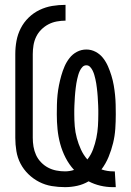

<svg xmlns="http://www.w3.org/2000/svg" viewBox="-20 -763 540 791"><path d="M445 8Q419 8 393.5 2Q368 -4 345 -16Q323 -3 298 2.5Q273 8 248 8Q220 8 193 3.5Q166 -1 141.5 -13.5Q117 -26 97 -45.5Q77 -65 64.5 -89Q52 -113 47.5 -140.5Q43 -168 43 -195V-540Q43 -568 48 -595Q53 -622 65.5 -646.5Q78 -671 98 -690.5Q118 -710 143 -722Q168 -734 195 -738.5Q222 -743 250 -743V-678Q232 -678 213.5 -674.5Q195 -671 179 -662.5Q163 -654 150 -641Q137 -628 129 -611.5Q121 -595 118 -576.5Q115 -558 115 -540V-195Q115 -177 118 -159Q121 -141 128.5 -124.5Q136 -108 149 -94.5Q162 -81 178 -72.5Q194 -64 212 -60.5Q230 -57 248 -57Q257 -57 266.5 -58.5Q276 -60 285 -63Q264 -86 250 -113.5Q236 -141 228 -170.5Q220 -200 217 -230.5Q214 -261 214 -292Q214 -312 214.5 -332Q215 -352 217 -372Q219 -392 223 -412Q227 -432 232.5 -451.5Q238 -471 246 -489.5Q254 -508 266.5 -524Q279 -540 297 -549.5Q315 -559 336 -559Q356 -559 374 -549.5Q392 -540 404.5 -524Q417 -508 425 -489.5Q433 -471 439 -451.5Q445 -432 448.5 -412Q452 -392 454 -372Q456 -352 456.5 -332Q457 -312 457 -292Q457 -262 455 -232.5Q453 -203 446 -174Q439 -145 427.5 -117Q416 -89 398 -65Q410 -61 422 -59Q434 -57 446 -57H453L457 8ZM340 -106Q355 -125 363.5 -148Q372 -171 377 -195Q382 -219 383.5 -243.5Q385 -268 385 -292Q385 -301 385 -310Q385 -319 384.5 -328Q384 -337 383.5 -346.5Q383 -356 382.5 -365Q382 -374 381 -383Q380 -392 379 -401Q378 -410 376.5 -419Q375 -428 373 -437Q371 -446 368.5 -454.5Q366 -463 362 -471.5Q358 -480 351.5 -487Q345 -494 336 -494Q326 -494 319.5 -487Q313 -480 309 -471.5Q305 -463 302.5 -454.5Q300 -446 298 -437Q296 -428 294.5 -419Q293 -410 292 -401Q291 -392 290 -383Q289 -374 288.5 -365Q288 -356 287.5 -346.5Q287 -337 286.5 -328Q286 -319 286 -310Q286 -301 286 -292Q286 -267 288 -242.5Q290 -218 296.5 -194Q303 -170 313.5 -147Q324 -124 340 -106Z"/></svg>

Font: Iosevka Term Curly
Style: Regular
Weight: 400
Designer: Belleve Invis
Foundry: Belleve Invis
Version: Version 32.3.0